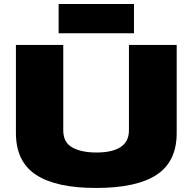

<svg xmlns="http://www.w3.org/2000/svg" viewBox="-20 -923 955 953"><path d="M59 -263V-700H294V-276Q294 -216 339 -191Q384 -166 459 -166Q537 -166 578.5 -193Q620 -220 620 -276V-700H857V-263Q857 -121 757.5 -55.5Q658 10 457 10Q258 10 158.5 -55.5Q59 -121 59 -263ZM271 -758V-903H645V-758Z"/></svg>

Font: Georama Extended ExtraBold
Style: Regular
Weight: 800
Width: 7
Designer: Jean-Baptiste Levee
Foundry: Production Type
Version: Version 1.000